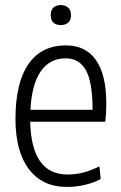

<svg xmlns="http://www.w3.org/2000/svg" viewBox="-20 -728 477 757"><path d="M244 9Q147 9 94 -61Q41 -131 41 -259Q41 -401 92 -475Q143 -549 240 -549Q318 -549 358.5 -491Q399 -433 399 -321Q399 -296 398 -280.5Q397 -265 395 -248H99Q104 -40 246 -40Q278 -40 307.5 -47.5Q337 -55 372 -72L377 -22Q349 -7 314 1Q279 9 244 9ZM239 -498Q176 -498 140.5 -446.5Q105 -395 100 -295H345Q345 -403 319 -450.5Q293 -498 239 -498ZM220 -629Q202 -629 191 -638.5Q180 -648 180 -668Q180 -689 191 -698.5Q202 -708 220 -708Q237 -708 248.5 -698Q260 -688 260 -668Q260 -648 248.5 -638.5Q237 -629 220 -629Z"/></svg>

Font: Encode Sans Compressed
Style: Light
Weight: 300
Designer: Pablo Impallari, Andres Torresi
Foundry: Pablo Impallari, Andres Torresi
Version: Version 1.000; ttfautohint (v1.00) -l 8 -r 50 -G 200 -x 14 -